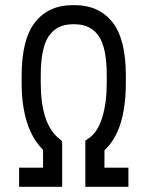

<svg xmlns="http://www.w3.org/2000/svg" viewBox="-20 -716 565 736"><path d="M145 -73.2V-141.6Q63 -223.1 63 -398.9V-425.8Q63 -565.9 114.7 -631.1Q166.5 -696.3 259.3 -696.3H266.1Q358.9 -696.3 410.6 -631.3Q462.4 -566.4 462.4 -426.8V-398.9Q462.4 -214.8 380.4 -140.1V-73.2H472.2V0H307.1V-176.8L322.3 -187.5Q355 -210.4 372.1 -266.1Q389.2 -321.8 389.2 -398.9V-426.8Q389.2 -532.7 358.4 -577.9Q327.6 -623 266.1 -623H259.3Q197.8 -623 167 -577.6Q136.2 -532.2 136.2 -425.8V-398.9Q136.2 -242.2 205.1 -186L218.3 -174.8V0H53.2V-73.2Z"/></svg>

Font: Anka/Coder Condensed
Style: Regular
Weight: 400
Width: 4
Monospace: yes
Version: Version 1.100